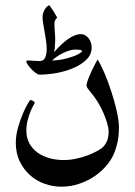

<svg xmlns="http://www.w3.org/2000/svg" viewBox="-20 -534 506 718"><path d="M424.8 -61Q424.8 -27.3 420.2 -5.6Q415.5 16.1 409.2 33.2Q400.4 57.6 381.3 81.3Q362.3 105 336.2 123.3Q310.1 141.6 277.6 152.8Q245.1 164.1 209.5 164.1Q177.2 164.1 146.5 153.1Q115.7 142.1 92 120.8Q68.4 99.6 53.7 69.3Q39.1 39.1 39.1 0Q39.1 -27.3 47.1 -55.9Q55.2 -84.5 64.9 -107.7Q74.7 -130.9 83.5 -145.5Q92.3 -160.2 93.8 -160.2Q95.2 -160.2 97.9 -159.2Q100.6 -158.2 103.3 -156.7Q106 -155.3 107.9 -153.3Q109.9 -151.4 109.9 -149.4Q109.9 -148.4 105 -139.9Q100.1 -131.3 94.2 -117.4Q88.4 -103.5 83.5 -85Q78.6 -66.4 78.6 -45.4Q78.6 -19 89.6 1.5Q100.6 22 119.4 35.9Q138.2 49.8 163.6 57.1Q189 64.5 218.3 64.5Q241.7 64.5 265.4 59.3Q289.1 54.2 309.3 46.4Q329.6 38.6 344.7 30Q359.9 21.5 366.7 14.2Q376 4.4 381.1 -9.3Q386.2 -22.9 386.2 -42Q386.2 -55.7 380.6 -74.2Q375 -92.8 366.9 -111.3Q358.9 -129.9 349.4 -146Q339.8 -162.1 332.5 -171.9Q321.3 -186.5 312.5 -197.3Q303.7 -208 303.7 -214.8Q303.7 -222.2 309.6 -237.5Q315.4 -252.9 323 -269Q330.6 -285.2 337.2 -297.6Q343.8 -310.1 345.2 -311.5Q354 -296.9 363.5 -276.6Q373 -256.3 381.8 -232.9Q390.6 -209.5 398.4 -184.8Q406.2 -160.2 412.1 -137.2Q418 -114.3 421.4 -94.5Q424.8 -74.7 424.8 -61ZM322.8 -356Q322.8 -330.6 304 -311.8Q285.2 -293 256.1 -280.3Q227.1 -267.6 192.9 -261.2Q158.7 -254.9 127.9 -254.9Q122.1 -254.9 113.8 -261Q105.5 -267.1 97.7 -275.1Q89.8 -283.2 84.2 -291.5Q78.6 -299.8 78.6 -303.7Q78.6 -308.1 82.5 -308.1Q85 -308.1 90.3 -307.6Q95.7 -307.1 102.1 -306.9Q108.4 -306.6 114.7 -306.2Q121.1 -305.7 126 -305.7Q136.2 -305.7 141.8 -309.8Q147.5 -314 150.4 -322.3Q152.8 -329.1 153.8 -336.2Q154.8 -343.3 154.8 -347.2Q154.8 -363.8 152.3 -380.9Q149.9 -397.9 147 -414.1Q144 -430.2 141.6 -444.8Q139.2 -459.5 139.2 -471.2Q139.2 -479.5 142.1 -487.3Q145 -495.1 148.9 -501Q152.8 -506.8 157.2 -510.5Q161.6 -514.2 164.1 -514.2Q165 -514.2 169.9 -507.1Q174.8 -500 180.2 -491.5Q185.5 -482.9 189.7 -475.6Q193.8 -468.3 193.8 -467.8Q189.9 -464.4 186.8 -459.5Q183.6 -454.6 183.6 -444.8Q183.6 -430.7 185.1 -413.6Q186.5 -396.5 186.5 -383.8Q186.5 -377 185.5 -364Q184.6 -351.1 182.6 -338.9Q194.3 -353 207 -365.2Q219.7 -377.4 232.7 -386.7Q245.6 -396 258.1 -401.1Q270.5 -406.2 281.7 -406.2Q292 -406.2 299.8 -401.4Q307.6 -396.5 312.7 -389.2Q317.9 -381.8 320.3 -373Q322.8 -364.3 322.8 -356ZM286.6 -341.3Q286.6 -346.7 278.8 -347.7Q271 -348.6 261.7 -348.6Q252.4 -348.6 241.2 -345.5Q230 -342.3 218.3 -336.9Q206.5 -331.5 195.1 -324Q183.6 -316.4 174.8 -307.1Q203.6 -309.1 224.9 -314.5Q246.1 -319.8 259.8 -325.4Q273.4 -331.1 280 -335.7Q286.6 -340.3 286.6 -341.3Z"/></svg>

Font: Scheherazade
Style: Bold
Weight: 700
Version: Version 2.100 (build 932/914)